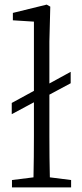

<svg xmlns="http://www.w3.org/2000/svg" viewBox="-20 -817 359 837"><path d="M31.2 -319.3V-368.2L127.9 -420.9V-722.7L36.1 -728.5V-760.7L183.6 -796.9L199.2 -788.1L195.3 -635.7V-453.1L288.1 -503.9V-454.1L195.3 -404.3V-224.6Q195.3 -129.9 197.3 -43.9L290 -32.2V0H32.2V-32.2L126 -43.9Q127.9 -131.8 127.9 -224.6V-371.1Z"/></svg>

Font: GenEi Koburi Mincho v6
Style: Regular
Weight: 400
Designer: o_tamon (Modified)
Foundry: o_tamon / Adobe Systems Incorporated
Version: Version 6.1